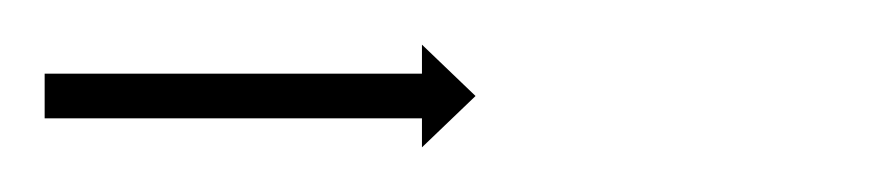

<svg xmlns="http://www.w3.org/2000/svg" viewBox="-20 -39 395 86"><path d="M2 -6Q3 -6 4.5 -6Q6 -6 7 -6Q9 -6 11.5 -6Q14 -6 16 -6Q18 -6 21 -6Q24 -6 26 -6Q30 -6 33 -6Q36 -6 39 -6Q43 -6 46.5 -6Q50 -6 54 -6Q57 -6 61 -6Q65 -6 69 -6Q73 -6 77 -6Q81 -6 85 -6Q89 -6 93 -6Q97 -6 101 -6Q104 -6 108 -6Q112 -6 116 -6Q119 -6 123 -6Q127 -6 130 -6Q133 -6 136.5 -6Q140 -6 143 -6Q146 -6 148.5 -6Q151 -6 154 -6Q156 -6 158 -6Q160 -6 162 -6Q164 -6 165 -6Q166 -6 168 -6Q168 -6 168.5 -6Q169 -6 169 -6V-19L193 4L169 27V14Q169 14 168.5 14Q168 14 168 14Q166 14 165 14Q164 14 162 14Q160 14 158 14Q156 14 154 14Q151 14 148.5 14Q146 14 143 14Q140 14 136.5 14Q133 14 130 14Q127 14 123 14Q119 14 116 14Q112 14 108 14Q104 14 101 14Q97 14 93 14Q89 14 85 14Q81 14 77 14Q73 14 69 14Q65 14 61 14Q57 14 54 14Q50 14 46.5 14Q43 14 39 14Q36 14 33 14Q30 14 26 14Q24 14 21 14Q18 14 16 14Q14 14 11.5 14Q9 14 7 14Q6 14 4.5 14Q3 14 2 14Q1 14 0.5 14Q0 14 0 14V-6Q0 -6 0.5 -6Q1 -6 2 -6Z"/></svg>

Font: FRB American Cursive Just Arrows Thin
Style: Italic
Weight: 100
Italic angle: -25°
Version: Version 2.0;Modular Font Editor K font №1